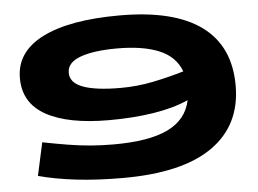

<svg xmlns="http://www.w3.org/2000/svg" viewBox="-51 -776 1147 852"><g transform="rotate(-5 522.5 -350.0)"><path d="M464 10Q349 10 255.5 -1Q162 -12 88 -32L120 -179Q181 -167 233 -158.5Q285 -150 333.5 -146Q382 -142 435 -142Q593 -142 677 -182.5Q761 -223 779 -309Q712 -279 621.5 -265Q531 -251 424 -251Q242 -251 144 -305.5Q46 -360 46 -471Q46 -588 166.5 -649Q287 -710 511 -710Q752 -710 874.5 -620.5Q997 -531 997 -355Q997 -179 863 -84.5Q729 10 464 10ZM264 -476Q264 -431 321 -410Q378 -389 488 -389Q562 -389 633 -403.5Q704 -418 771 -438Q746 -505 674 -535Q602 -565 487 -565Q384 -565 324 -543.5Q264 -522 264 -476Z"/></g></svg>

Font: Georama ExtraExtended
Style: Bold
Weight: 700
Width: 8
Designer: Jean-Baptiste Levee
Foundry: Production Type
Version: Version 1.000